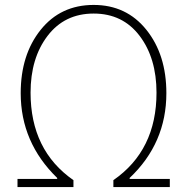

<svg xmlns="http://www.w3.org/2000/svg" viewBox="-20 -759 759 779"><path d="M51 0V-33H212V-37Q64 -181 64 -381Q64 -537 145 -638Q226 -739 360 -739Q493 -739 574 -638Q655 -537 655 -381Q655 -178 506 -37V-33H669V0H440V-28Q615 -149 615 -383Q615 -523 546.5 -613.5Q478 -704 360 -704Q242 -704 173 -613.5Q104 -523 104 -383Q104 -149 278 -28V0Z"/></svg>

Font: Noto Sans Korean Thin
Style: Regular
Weight: 250
Designer: Ryoko NISHIZUKA  (kana & ideographs); Paul D. Hunt (Latin, Greek & Cyrillic); Wenlong ZHANG  (bopomofo); Sandoll Communi
Foundry: Adobe Systems Incorporated
Version: Version 1.0001;PS 1;hotconv 1.0.78;makeotf.lib2.5.61930